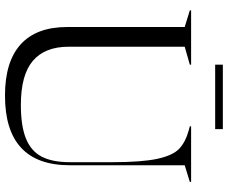

<svg xmlns="http://www.w3.org/2000/svg" viewBox="-90 -786 891 750"><g transform="rotate(90 355.0 -410.5)"><path d="M85 -228V-687L20 -707V-712H232V-707L162 -687V-234Q162 -141 217 -94Q272 -47 389 -47Q472 -47 521 -67Q570 -87 591.5 -128.5Q613 -170 613 -238V-405Q613 -519 600 -579.5Q587 -640 561 -665Q535 -690 488 -703L473 -707V-712H690V-707L625 -687V-238Q625 15 353 15Q220 15 152.5 -46.5Q85 -108 85 -228ZM232 -836H484V-806H232Z"/></g></svg>

Font: Nyght Serif Light
Style: Regular
Weight: 300
Designer: Maksym Kobuzan
Version: Version 0.410